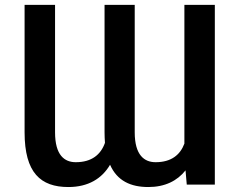

<svg xmlns="http://www.w3.org/2000/svg" viewBox="-20 -747 969 777"><path d="M79.5 -211.6C79.5 -47.6 144.5 9.9 256.7 9.9C337 9.9 392.4 -24.1 425.4 -80.3C454.2 -14.9 509.2 9.9 580.3 9.9C647.7 9.9 697.4 -15.3 730.8 -57.5L735.8 0H849.4V-727.3H726.2V-165.8C709.2 -120.4 673.3 -90.6 609.7 -90.6C564.3 -90.6 525.2 -118.6 525.2 -211.6V-727.3H403.1V-211.6C403.1 -196.7 403.8 -182.5 404.8 -169C388.1 -121.8 351.6 -90.6 286.6 -90.6C241.1 -90.6 202.8 -118.6 202.8 -211.6V-727.3H79.5Z"/></svg>

Font: Magic Ui Pro Semi Bold
Style: Regular
Weight: 600
Designer: Stefan Endress, Andreas Faust
Version: Version 1.000;FEAKit 1.0